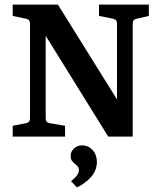

<svg xmlns="http://www.w3.org/2000/svg" viewBox="-20 -592 694 832"><path d="M573 -511Q555 -508 555 -490V0H449L152 -479L178 -482V-79Q178 -61 196 -58L262 -47V0H35V-47L92 -58Q110 -61 110 -79V-490Q110 -508 92 -511L35 -523V-572H231L512 -121L487 -118V-490Q487 -508 469 -511L409 -523V-572H625V-523ZM400 111Q399 148 373.5 176Q348 204 313 220L288 193Q301 183 311.5 170.5Q322 158 322 145Q322 134 316 128.5Q310 123 306 119Q299 114 292.5 106Q286 98 286 83Q286 65 300.5 51.5Q315 38 336 38Q363 38 381.5 58.5Q400 79 400 111Z"/></svg>

Font: Rasa SemiBold
Style: Regular
Weight: 600
Designer: Anna Giedrys (Yrsa+Rasa design), David Brezina (Yrsa art-direction, Rasa art-direction, design)
Foundry: Rosetta Type Foundry
Version: Version 2.004